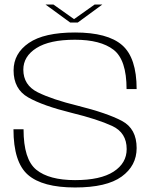

<svg xmlns="http://www.w3.org/2000/svg" viewBox="-20 -824 694 848"><path d="M290 -724.5H323.5L432 -804H398L307 -739.5L216 -804H181ZM311.5 4Q451 4 517.2 -44Q583.5 -92 583.5 -170Q583.5 -255.5 518.5 -290Q453.5 -324.5 323.5 -357Q211 -384.5 147 -416.2Q83 -448 83 -516.5Q83 -575 141 -611.8Q199 -648.5 311 -648.5Q424 -648.5 481.5 -604.2Q539 -560 539 -430.5H583.5Q583.5 -569 519.2 -624.8Q455 -680.5 311.5 -680.5Q174.5 -680.5 107.2 -634.2Q40 -588 40 -513Q40 -430.5 104.5 -393.8Q169 -357 296.5 -325.5Q411 -297.5 475.2 -267.8Q539.5 -238 539.5 -165.5Q539.5 -103.5 481.8 -66Q424 -28.5 311.5 -28.5Q197 -28.5 140.5 -74.2Q84 -120 84 -253H39.5Q39.5 -107.5 103.5 -51.8Q167.5 4 311.5 4Z"/></svg>

Font: Anybody SemiExpanded ExtraLight
Style: Regular
Weight: 250
Width: 6
Version: Version 1.113;gftools[0.9.25]